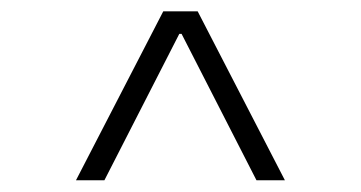

<svg xmlns="http://www.w3.org/2000/svg" viewBox="-20 -713 626 333"><path d="M111.8 -400.4 263.2 -693.4H322.8L474.1 -400.4H424.8L294.9 -654.3H291L161.1 -400.4Z"/></svg>

Font: Cascadia Code NF ExtraLight
Style: Regular
Weight: 200
Monospace: yes
Designer: Aaron Bell
Foundry: Saja Typeworks
Version: Version 2404.023; ttfautohint (v1.8.4)